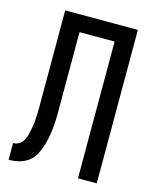

<svg xmlns="http://www.w3.org/2000/svg" viewBox="-111 -812 722 888"><g transform="rotate(15 250.0 -367.5)"><path d="M16 0V-80Q27 -80 37 -84Q47 -88 54.5 -96Q62 -104 67 -114Q72 -124 75 -135Q78 -146 80 -156.5Q82 -167 84 -178Q86 -189 87 -200Q88 -211 88.5 -222Q89 -233 89.5 -244Q90 -255 90 -266.5Q90 -278 90 -289Q90 -300 90 -311V-735H438V0H348V-655H180V-313Q180 -288 180 -262.5Q180 -237 178 -212Q176 -187 172 -162Q168 -137 161 -113Q154 -89 142.5 -66Q131 -43 110.5 -27.5Q90 -12 65.5 -6Q41 0 16 0Z"/></g></svg>

Font: Iosevka SS10 Medium
Style: Regular
Weight: 500
Monospace: yes
Designer: Belleve Invis
Foundry: Belleve Invis
Version: Version 28.0.6; ttfautohint (v1.8.4)